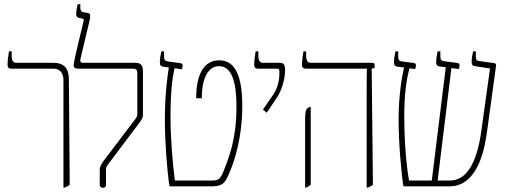

<svg xmlns="http://www.w3.org/2000/svg" viewBox="-20 -893 2430 920"><path d="M284 6H289C299 2 308 -2 314 -8L310 -516C310 -565 285 -592 238 -592H58C43 -592 36 -603 36 -627V-647H23C19 -625 16 -597 16 -585C16 -571 20 -564 35 -564H237C263 -564 284 -547 284 -509Z M473 7C483 7 488 1 488 -7V-80C488 -93 492 -98 502 -111L646 -302C657 -317 665 -329 665 -341V-551C665 -569 662 -592 630 -592H379C365 -592 363 -598 366 -613L410 -798C415 -822 412 -829 400 -831L382 -834C364 -836 365 -850 365 -862V-873H352C350 -865 345 -841 345 -826C345 -813 349 -810 360 -807L375 -804C382 -802 382 -799 381 -794C376 -770 333 -602 333 -580C333 -566 345 -564 354 -564H619C631 -564 638 -557 638 -545V-345C638 -336 635 -332 628 -322L481 -128C467 -110 458 -95 458 -80V-7C458 1 464 7 473 7Z M792 0H988C1045 0 1056 -13 1075 -55C1130 -179 1141 -305 1141 -386C1141 -526 1108 -604 1031 -604C961 -604 920 -544 920 -422H947C947 -522 979 -576 1030 -576C1100 -576 1113 -475 1113 -380C1113 -230 1079 -142 1050 -70C1037 -37 1026 -28 998 -28H818C807 -110 797 -235 797 -331C797 -461 807 -522 816 -566L851 -561C853 -566 855 -572 855 -578C855 -584 853 -589 846 -590L788 -598C769 -601 766 -604 766 -629V-647H753C749 -628 746 -611 746 -596C746 -580 750 -575 765 -573L789 -570C782 -526 770 -440 770 -318C770 -212 781 -71 792 0Z M1258 -353 1306 -424C1331 -461 1346 -516 1346 -556C1346 -586 1338 -592 1320 -592H1240C1225 -592 1218 -603 1218 -627V-647H1205C1201 -625 1198 -597 1198 -585C1198 -571 1202 -564 1217 -564H1306C1318 -564 1319 -559 1319 -546C1319 -508 1311 -471 1288 -438L1240 -368Z M1737 6H1742C1752 2 1761 -2 1767 -8L1761 -564L1775 -567V-583C1775 -589 1771 -592 1765 -592H1469C1454 -592 1447 -603 1447 -627V-647H1434C1430 -625 1427 -597 1427 -585C1427 -571 1431 -564 1446 -564H1738V-563C1737 -541 1737 -502 1737 -444ZM1442 6H1447C1457 2 1463 -2 1469 -8V-378L1465 -382L1454 -375C1444 -368 1442 -352 1442 -314Z M1913 0H2133C2279 0 2306 -205 2315 -272L2357 -579C2358 -587 2353 -590 2345 -591L2280 -600C2260 -602 2260 -609 2260 -633V-647H2247C2245 -638 2240 -615 2240 -597C2240 -581 2245 -577 2261 -575L2328 -565L2286 -263C2265 -113 2216 -28 2136 -28H2077L2143 -567L2178 -562C2180 -567 2182 -572 2182 -580C2182 -586 2179 -590 2173 -591L2112 -599C2093 -602 2090 -605 2090 -629V-647H2077C2073 -628 2070 -613 2070 -596C2070 -582 2074 -576 2089 -574L2116 -571L2049 -28H1940C1925 -110 1917 -235 1917 -334C1917 -461 1932 -528 1942 -566L1969 -562C1971 -567 1973 -572 1973 -580C1973 -586 1970 -590 1964 -591L1910 -598C1891 -600 1888 -604 1888 -629V-647H1875C1871 -628 1868 -612 1868 -595C1868 -581 1872 -575 1887 -573L1916 -570C1905 -520 1890 -436 1890 -318C1890 -212 1902 -71 1913 0Z"/></svg>

Font: Noto Serif Hebrew Condensed Thin
Style: Regular
Weight: 100
Width: 3
Designer: Monotype Design Team
Foundry: Monotype Imaging Inc.
Version: Version 2.004